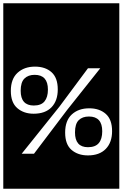

<svg xmlns="http://www.w3.org/2000/svg" viewBox="-32 -937 747 1170"><path d="M504 -521 330 -287 100 0H175L377 -267L579 -521ZM173 -244Q244 -244 282 -283.5Q320 -323 320 -392Q320 -463 282 -497Q244 -531 181 -531Q116 -531 75 -493.5Q34 -456 34 -383Q34 -312 73.5 -278Q113 -244 173 -244ZM174 -294Q94 -294 94 -384Q94 -436 117 -458.5Q140 -481 179 -481Q260 -481 260 -391Q260 -345 239.5 -319.5Q219 -294 174 -294ZM504 10Q574 10 612.5 -29.5Q651 -69 651 -138Q651 -209 612.5 -243Q574 -277 512 -277Q446 -277 405.5 -239.5Q365 -202 365 -129Q365 -57 404 -23.5Q443 10 504 10ZM504 -40Q425 -40 425 -130Q425 -182 447.5 -204.5Q470 -227 510 -227Q591 -227 591 -137Q591 -90 570 -65Q549 -40 504 -40ZM-12 -917H695V213H-12Z"/></svg>

Font: Zilla Slab Regular Highlight
Style: Regular
Weight: 410
Designer: Typotheque Type Foundry
Foundry: Typotheque type foundry
Version: Version 1.0; 2017